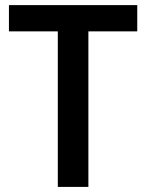

<svg xmlns="http://www.w3.org/2000/svg" viewBox="-20 -734 574 754"><path d="M327.1 0H207V-610.8H15.1V-713.9H519V-610.8H327.1Z"/></svg>

Font: Droid Sans TV
Style: Bold
Weight: 600
Version: Version 1.00